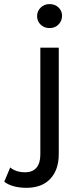

<svg xmlns="http://www.w3.org/2000/svg" viewBox="-105 -716 386 920"><path d="M-38.6 176.6C-20.2 181.5 -0.3 184 21.2 184C70.8 184 109.2 169.6 136.2 140.8C163.1 111.9 176.6 72.4 176.6 22.1V-487.6H88.3V23.9C88.3 52.1 82 73.4 69.5 87.9C56.9 102.3 38.9 109.5 15.6 109.5C-13.8 109.5 -37.7 101.8 -56.1 86.5L-84.6 154.6C-72.4 164.4 -57 171.7 -38.6 176.6ZM89.7 -598C101 -587 115.3 -581.4 132.5 -581.4C149.7 -581.4 163.9 -587.1 175.3 -598.5C186.6 -609.8 192.3 -623.8 192.3 -640.3C192.3 -656.3 186.6 -669.6 175.3 -680.3C163.9 -691.1 149.7 -696.4 132.5 -696.4C115.3 -696.4 101 -690.8 89.7 -679.4C78.4 -668.1 72.7 -654.4 72.7 -638.5C72.7 -622.5 78.4 -609 89.7 -598Z"/></svg>

Font: Montserrat Ace
Style: Regular
Weight: 500
Designer: Julieta Ulanovsky
Foundry: Julieta Ulanovsky
Version: Version 1